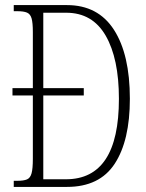

<svg xmlns="http://www.w3.org/2000/svg" viewBox="-20 -734 575 754"><path d="M34 0V-24H48Q73 -24 86 -29.5Q99 -35 104 -53.5Q109 -72 109 -110V-359H29V-388H109V-608Q109 -645 104 -662Q99 -679 86 -684.5Q73 -690 48 -690H34V-714H243Q365 -714 427.5 -617Q490 -520 490 -346Q490 -182 430.5 -91Q371 0 243 0ZM239 -30Q447 -30 447 -346Q447 -504 395 -594Q343 -684 240 -684H150V-388H309V-359H150V-30Z"/></svg>

Font: Noto Serif Ethiopic ExtraCondensed ExtraLight
Style: Regular
Weight: 200
Width: 2
Designer: Monotype Design Team
Foundry: Monotype Imaging Inc.
Version: Version 2.102; ttfautohint (v1.8.4.7-5d5b)